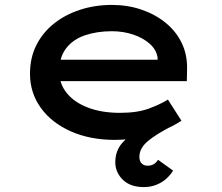

<svg xmlns="http://www.w3.org/2000/svg" viewBox="-20 -559 902 781"><path d="M565 202Q510 202 479.5 172Q449 142 449 101Q449 55 477 22.5Q505 -10 553.5 -37Q602 -64 662 -89L685 -49Q616 -14 581.5 15Q547 44 547 79Q547 96 556 105.5Q565 115 580 115Q595 115 605 109Q615 103 623 91L684 135Q674 152 657 167.5Q640 183 616.5 192.5Q593 202 565 202ZM447 10Q346 10 267.5 -25Q189 -60 145.5 -121Q102 -182 102 -259Q102 -324 128 -375.5Q154 -427 200 -463.5Q246 -500 306.5 -519.5Q367 -539 435 -539Q499 -539 555 -520Q611 -501 653.5 -466.5Q696 -432 719 -384.5Q742 -337 741 -279L740 -229H201L178 -316H637L621 -303V-325Q616 -357 589 -381Q562 -405 521.5 -418.5Q481 -432 435 -432Q375 -432 326 -415.5Q277 -399 249 -362.5Q221 -326 221 -268Q221 -218 252 -180Q283 -142 338.5 -121Q394 -100 468 -100Q539 -100 586 -117.5Q633 -135 663 -154L718 -68Q687 -47 643.5 -29Q600 -11 549.5 -0.5Q499 10 447 10Z"/></svg>

Font: Lexend Tera Medium
Style: Regular
Weight: 500
Designer: Bonnie Shaver-Troup, Thomas Jockin
Foundry: Lexend
Version: Version 1.007